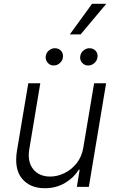

<svg xmlns="http://www.w3.org/2000/svg" viewBox="-20 -984 617 1011"><path d="M419 -208.5 475.5 -545.5H538.7L447.8 0H384.6L399.5 -90.6H394.9Q369.3 -48.7 322.6 -20.8Q275.9 7.1 215.9 7.1Q137.4 7.1 95.5 -44Q53.6 -95.2 69.6 -192.1L128.9 -545.5H192.1L133.9 -196Q123.9 -132.1 154.8 -93.2Q185.7 -54.3 244.7 -54.3Q281.6 -54.3 318.7 -72.1Q355.8 -89.8 383.3 -124.1Q410.9 -158.4 419 -208.5ZM443.9 -639.2Q424.7 -639.2 411.9 -654.1Q399.1 -669 402.7 -689.3Q405.9 -707 420.1 -718.6Q434.3 -730.1 450.6 -730.1Q471.9 -730.1 484.4 -715.6Q496.8 -701 492.9 -680Q490.1 -663.7 476.4 -651.5Q462.7 -639.2 443.9 -639.2ZM262.1 -639.2Q242.9 -639.2 230.5 -654.5Q218 -669.7 220.9 -689.3Q223.7 -707 238.1 -718.6Q252.5 -730.1 268.8 -730.1Q290.1 -730.1 302.2 -715.7Q314.3 -701.3 311.1 -680Q308.6 -664.1 294.7 -651.6Q280.9 -639.2 262.1 -639.2ZM347.7 -802.9 464.8 -964.1H539.8L404.5 -802.9Z"/></svg>

Font: Inter Light  BETA
Style: Italic
Weight: 300
Italic angle: 9.39999°
Designer: Rasmus Andersson
Foundry: rsms
Version: Version 3.011;git-f93a4a705